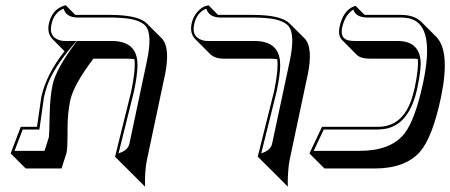

<svg xmlns="http://www.w3.org/2000/svg" viewBox="-20 -577 1693 722"><path d="M412.6 12.2 473.6 -233.9Q490.7 -315.9 485.4 -354.5Q472.2 -356.4 456.5 -356.4H331.1Q256.8 -257.8 244.1 -199.2Q239.3 -176.3 236.8 -151.4Q234.4 -126.5 234.1 -105.7Q233.9 -85 233.9 -66.2Q233.9 -47.4 233.2 -30.3Q232.4 -13.2 230 -1.5L211.4 56.6H76.7L20 0L58.1 -100.1H119.1Q121.6 -117.2 128.4 -164.1Q134.3 -206.5 135.3 -211.9Q154.3 -298.3 222.7 -384.3L177.2 -430.2Q156.7 -452.1 163.6 -486.8Q175.3 -541.5 221.2 -555.7Q227.1 -557.1 227.5 -557.1L263.2 -521Q265.6 -521 268.6 -521H394.5Q499.5 -520.5 531.2 -489.7L587.4 -433.6Q621.6 -399.4 600.1 -293.5Q599.6 -290 598.6 -287.6L532.7 23.4Q523.9 65.4 525.4 125L468.8 68.4ZM425.8 -0.5Q460 -10.7 466.3 -35.2L532.2 -346.2Q554.2 -449.2 526.9 -480Q510.7 -497.1 477.1 -504.4Q445.8 -510.7 394.5 -511.2H268.6Q228.5 -512.7 219.2 -544.4Q183.6 -530.3 173.8 -486.8Q173.3 -485.4 173.3 -484.9Q163.6 -439.9 201.2 -426.8Q205.6 -425.3 209.5 -424.3Q217.3 -422.9 224.6 -422.9H268.1L253.9 -406.7Q181.2 -321.3 157.7 -255.4Q149.9 -232.9 145 -210Q144 -205.6 138.7 -165Q131.8 -116.2 129.4 -98.6L127.9 -89.8H65.4L34.7 -9.8H147.5L163.6 -60.5Q165.5 -69.8 167 -153.3Q168.5 -213.4 177.7 -258.3Q191.4 -319.8 266.6 -418.9L269.5 -422.9H399.9Q487.8 -422.9 496.1 -349.6Q497.1 -340.3 497.1 -331.1Q496.6 -293.9 483.4 -231.9Z M949.2 12.2 1010.7 -233.9Q1027.8 -315.9 1022.5 -354.5Q1009.3 -356.4 993.2 -356.4H818.4Q788.1 -356.9 770.5 -373.5L713.9 -430.2Q693.4 -452.1 700.2 -486.8Q706.1 -514.6 722.2 -532.2Q738.3 -549.8 751 -553.7L764.2 -557.1L799.8 -521Q803.2 -521 805.7 -521H931.6Q1036.6 -520.5 1067.9 -489.7L1124.5 -433.6Q1158.7 -399.4 1136.7 -293.5Q1136.2 -290 1135.3 -287.6L1069.3 23.4Q1065.4 42 1063.7 67.6Q1062 93.3 1062 108.9L1062.5 125L1005.9 68.4ZM962.4 -0.5Q996.6 -10.7 1002.9 -35.2L1069.3 -346.2Q1091.3 -449.2 1064 -480Q1047.9 -497.1 1014.2 -504.4Q982.9 -510.7 931.6 -511.2H805.7Q765.6 -512.7 755.9 -544.4Q720.2 -530.3 710.4 -486.8Q710 -485.4 710 -484.9Q700.2 -439.9 738.3 -426.8Q742.7 -425.3 746.6 -424.3Q754.4 -422.9 761.7 -422.9H936.5Q1024.4 -422.9 1032.7 -349.6Q1033.7 -340.3 1033.7 -331.1Q1033.2 -293.9 1020 -231.9Z M1350.6 -521.5Q1354.5 -521.5 1357.4 -521H1489.3Q1538.1 -520.5 1564.5 -494.6L1621.1 -438Q1674.3 -382.8 1637.7 -208.5Q1606 -59.6 1559.1 -5.9Q1503.9 56.2 1389.2 56.6H1200.2L1143.6 0L1190.9 -100.1H1400.9Q1492.2 -100.1 1527.3 -202.6Q1534.2 -223.6 1539.6 -248Q1555.2 -321.8 1550.8 -355.5Q1543.5 -356.4 1535.2 -356.4H1369.1Q1336.4 -356.9 1321.8 -370.6L1265.6 -427.2Q1250.5 -443.8 1256.8 -475.1Q1270 -538.1 1312.5 -553.7Q1312.5 -553.7 1316.9 -555.2ZM1549.3 -246.1Q1519.5 -105.5 1424.3 -91.8Q1413.1 -90.3 1400.9 -89.8H1197.3L1159.7 -9.8H1332.5Q1449.2 -9.8 1500.5 -74.2Q1541.5 -127 1571.3 -267.1Q1616.2 -479.5 1524.4 -506.3Q1520.5 -507.3 1517.1 -508.3Q1504.4 -510.7 1489.3 -511.2H1357.4Q1317.9 -512.7 1308.6 -541Q1277.3 -521.5 1266.6 -473.1Q1258.3 -433.6 1289.6 -425.3Q1291.5 -424.8 1292.5 -424.8Q1302.2 -422.9 1312.5 -422.9H1478.5Q1561.5 -420.9 1562 -336.9Q1561.5 -304.2 1549.3 -246.1Z"/></svg>

Font: Linux Biolinum Shadow O
Style: Italic
Weight: 400
Italic angle: -12°
Designer: Philipp H. Poll
Foundry: Philipp H. Poll
Version: Version 0.6.2